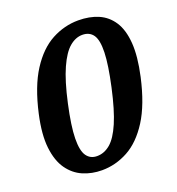

<svg xmlns="http://www.w3.org/2000/svg" viewBox="-138 -871 912 992"><g transform="rotate(-20 318.0 -375.0)"><path d="M46 -375Q77.5 -516.5 132 -601Q186.5 -685.5 256.2 -722.8Q326 -760 402.5 -760Q464 -760 511.8 -739.5Q559.5 -719 589 -673.8Q618.5 -628.5 624 -554.8Q629.5 -481 606 -375Q574.5 -233.5 520.8 -149Q467 -64.5 398.5 -27.2Q330 10 254.5 10Q199 10 151.2 -10.5Q103.5 -31 71.5 -76.2Q39.5 -121.5 31 -195.2Q22.5 -269 46 -375ZM206 -375Q180.5 -259 179.5 -191.8Q178.5 -124.5 198.5 -96Q218.5 -67.5 255.5 -67.5Q295 -67.5 328.8 -96Q362.5 -124.5 391.5 -191.8Q420.5 -259 446 -375Q471.5 -491 473.5 -558.2Q475.5 -625.5 455.8 -654Q436 -682.5 396.5 -682.5Q359.5 -682.5 325.8 -654Q292 -625.5 261.8 -558.2Q231.5 -491 206 -375Z"/></g></svg>

Font: Besley*
Style: Bold Italic
Weight: 700
Italic angle: -13°
Designer: Owen Earl
Foundry: indestructible type*
Version: Version 2.000; ttfautohint (v1.8.3)